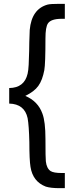

<svg xmlns="http://www.w3.org/2000/svg" viewBox="-20 -765 381 1001"><path d="M28 -306Q107 -307 124 -381Q128 -398 129.5 -427.5Q131 -457 132 -499Q132 -535 135 -609Q145 -718 228 -741Q243 -745 290 -745H318V-667H302Q246 -667 230 -643Q217 -624 217 -565Q217 -432 211 -399Q206 -373 198.5 -353Q191 -333 180 -317.5Q169 -302 152.5 -289.5Q136 -277 112 -265Q178 -237 201 -173Q217 -131 217 -40Q217 11 217.5 39.5Q218 68 219 76Q223 113 244 127Q260 137 302 137H318V216H290Q245 216 219 208Q151 182 139 105Q133 69 133 -24Q131 -110 124 -149Q108 -223 28 -225Z"/></svg>

Font: MongolianScript
Style: Regular
Weight: 400
Designer: Bolorsoft LLC, NUM
Foundry: Bolorsoft LLC
Version: Version 3.2